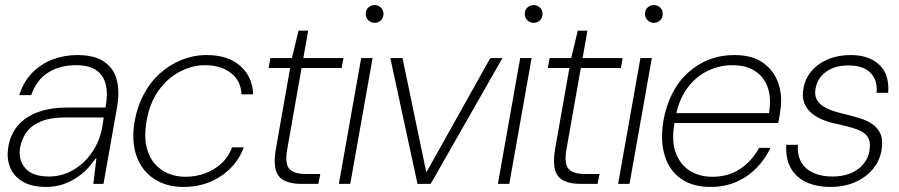

<svg xmlns="http://www.w3.org/2000/svg" viewBox="-20 -725 3544 757"><path d="M161 12Q104 12 68.5 -9.5Q33 -31 19.5 -66Q6 -101 12 -141Q20 -195 51 -230.5Q82 -266 131.5 -283.5Q181 -301 243 -301H396Q406 -354 397 -391.5Q388 -429 359 -448.5Q330 -468 280 -468Q216 -468 170 -439Q124 -410 103 -350H56Q73 -404 108 -439Q143 -474 189 -491Q235 -508 284 -508Q353 -508 391 -481.5Q429 -455 440.5 -409.5Q452 -364 442 -305L388 0H348L360 -100H357Q347 -86 330.5 -66.5Q314 -47 289.5 -29.5Q265 -12 233.5 0Q202 12 161 12ZM173 -29Q214 -29 249.5 -45Q285 -61 312.5 -88Q340 -115 357.5 -148.5Q375 -182 382 -217L389 -262H239Q179 -262 141 -246Q103 -230 84 -203Q65 -176 59 -142Q52 -93 80.5 -61Q109 -29 173 -29Z M703 12Q636 12 588 -19.5Q540 -51 519 -108Q498 -165 510 -242Q520 -302 546 -351.5Q572 -401 610.5 -435.5Q649 -470 696.5 -489Q744 -508 795 -508Q879 -508 927.5 -465Q976 -422 978 -353H932Q930 -407 890 -437.5Q850 -468 788 -468Q738 -468 689 -442.5Q640 -417 604.5 -367Q569 -317 557 -243Q548 -187 557.5 -146.5Q567 -106 590 -79.5Q613 -53 644.5 -40.5Q676 -28 710 -28Q752 -28 788.5 -41.5Q825 -55 853 -80.5Q881 -106 895 -144H941Q925 -99 890.5 -63.5Q856 -28 808.5 -8Q761 12 703 12Z M1168 0Q1128 0 1102 -12.5Q1076 -25 1067.5 -54.5Q1059 -84 1067 -134L1124 -457H1039L1046 -496H1131L1157 -604H1195L1176 -496H1334L1327 -457H1169L1112 -134Q1103 -81 1120 -60Q1137 -39 1187 -39H1243L1235 0Z M1316 0 1404 -496H1449L1361 0ZM1457 -635Q1443 -635 1432.5 -645Q1422 -655 1422 -670Q1422 -686 1432.5 -695.5Q1443 -705 1457 -705Q1471 -705 1481.5 -695.5Q1492 -686 1492 -670Q1492 -655 1482 -645Q1472 -635 1457 -635Z M1626 0 1519 -496H1567L1660 -49H1663L1913 -496H1961L1678 0Z M1943 0 2031 -496H2076L1988 0ZM2084 -635Q2070 -635 2059.5 -645Q2049 -655 2049 -670Q2049 -686 2059.5 -695.5Q2070 -705 2084 -705Q2098 -705 2108.5 -695.5Q2119 -686 2119 -670Q2119 -655 2109 -645Q2099 -635 2084 -635Z M2269 0Q2229 0 2203 -12.5Q2177 -25 2168.5 -54.5Q2160 -84 2168 -134L2225 -457H2140L2147 -496H2232L2258 -604H2296L2277 -496H2435L2428 -457H2270L2213 -134Q2204 -81 2221 -60Q2238 -39 2288 -39H2344L2336 0Z M2417 0 2505 -496H2550L2462 0ZM2558 -635Q2544 -635 2533.5 -645Q2523 -655 2523 -670Q2523 -686 2533.5 -695.5Q2544 -705 2558 -705Q2572 -705 2582.5 -695.5Q2593 -686 2593 -670Q2593 -655 2583 -645Q2573 -635 2558 -635Z M2781 12Q2712 12 2666 -19.5Q2620 -51 2601.5 -109Q2583 -167 2595 -245Q2605 -305 2629.5 -354Q2654 -403 2691.5 -437.5Q2729 -472 2775.5 -490Q2822 -508 2875 -508Q2947 -508 2990 -476.5Q3033 -445 3049.5 -394.5Q3066 -344 3056 -286Q3055 -275 3053 -264Q3051 -253 3048 -240H2627L2634 -279H3012Q3022 -341 3006 -383Q2990 -425 2954.5 -446.5Q2919 -468 2867 -468Q2818 -468 2772 -446.5Q2726 -425 2692 -380.5Q2658 -336 2644 -267L2641 -249Q2626 -174 2643.5 -125Q2661 -76 2699.5 -52Q2738 -28 2789 -28Q2851 -28 2897.5 -58.5Q2944 -89 2973 -142H3018Q2997 -98 2963 -63Q2929 -28 2883.5 -8Q2838 12 2781 12Z M3254 12Q3200 12 3159.5 -6.5Q3119 -25 3098 -62Q3077 -99 3080 -154H3126Q3123 -112 3140 -84Q3157 -56 3189 -42.5Q3221 -29 3262 -29Q3303 -29 3334 -42Q3365 -55 3384 -78Q3403 -101 3408 -130Q3414 -165 3401.5 -184.5Q3389 -204 3360 -214.5Q3331 -225 3286 -235Q3252 -241 3224.5 -252.5Q3197 -264 3178.5 -280Q3160 -296 3151 -319Q3142 -342 3147 -372Q3153 -413 3178.5 -443.5Q3204 -474 3244 -491Q3284 -508 3334 -508Q3405 -508 3446 -470.5Q3487 -433 3482 -359H3436Q3441 -408 3412.5 -437.5Q3384 -467 3326 -467Q3270 -467 3235.5 -441Q3201 -415 3195 -373Q3191 -350 3200.5 -332Q3210 -314 3235 -300.5Q3260 -287 3303 -277Q3336 -269 3366.5 -260Q3397 -251 3419 -236Q3441 -221 3451.5 -197Q3462 -173 3456 -136Q3450 -93 3422.5 -59.5Q3395 -26 3352 -7Q3309 12 3254 12Z"/></svg>

Font: DM Sans 36pt ExtraLight
Style: Italic
Weight: 250
Italic angle: -10°
Designer: Colophon Foundry, Jonny Pinhorn
Foundry: Colophon Foundry
Version: Version 4.004;gftools[0.9.30]